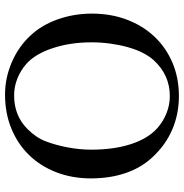

<svg xmlns="http://www.w3.org/2000/svg" viewBox="-4 -712 730 762"><g transform="rotate(90 361.0 -331.0)"><path d="M361 -676Q433 -676 494.5 -649.5Q556 -623 604 -571Q646 -526 667 -464Q688 -402 688 -327Q688 -252 663.5 -189Q639 -126 595 -81Q551 -36 490 -11Q429 14 355 14Q289 14 226.5 -13Q164 -40 120 -88Q79 -132 56.5 -196Q34 -260 34 -331Q34 -406 58 -469.5Q82 -533 125.5 -579Q169 -625 229 -650.5Q289 -676 361 -676ZM361 -640Q277 -640 218 -575Q202 -557 189 -531Q176 -505 167 -472.5Q158 -440 153 -403.5Q148 -367 148 -329Q148 -245 171 -175.5Q194 -106 233 -71Q259 -48 291.5 -35Q324 -22 359 -22Q439 -22 492 -75Q527 -110 541 -148Q556 -187 565 -235Q574 -283 574 -328Q574 -418 552 -485.5Q530 -553 489 -590Q462 -614 429 -627Q396 -640 361 -640Z"/></g></svg>

Font: Klingon pIqaD Mandel
Style: Regular
Weight: 400
Width: 0
Designer: Mike Neff (qa'vaj)
Foundry: Mike Neff and Michael Everson
Version: Version 2.003